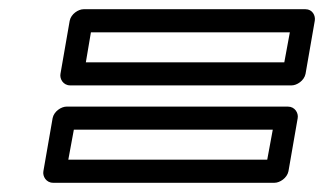

<svg xmlns="http://www.w3.org/2000/svg" viewBox="-20 -524 702 416"><path d="M596 -389H166L177 -454H608ZM612 -339C623 -339 639 -349 642 -364L662 -479C664 -490 657 -504 642 -504H161C150 -504 134 -494 131 -479L111 -364C109 -353 117 -339 132 -339ZM559 -178H128L140 -243H571ZM575 -128C586 -128 602 -138 605 -153L625 -268C627 -279 619 -293 604 -293H124C113 -293 97 -283 94 -268L74 -153C72 -142 80 -128 95 -128Z"/></svg>

Font: Asimov
Style: WidOuIt
Weight: 500
Designer: Google
Version: Version 2.000980; 2014